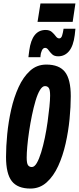

<svg xmlns="http://www.w3.org/2000/svg" viewBox="-20 -1085 458 1115"><path d="M157 10Q82 10 48.5 -33Q15 -76 15 -174Q15 -234 22 -306Q29 -378 45 -449Q61 -520 88 -579Q115 -638 154.5 -674Q194 -710 249 -710Q324 -710 357.5 -667Q391 -624 391 -526Q391 -466 384 -394Q377 -322 361 -251Q345 -180 318 -121Q291 -62 251 -26Q211 10 157 10ZM165 -115Q180 -115 193.5 -138Q207 -161 219 -200Q231 -239 240.5 -285Q250 -331 256.5 -378Q263 -425 267 -465Q271 -505 271 -530Q271 -563 263.5 -574Q256 -585 241 -585Q226 -585 212 -562Q198 -539 186.5 -500Q175 -461 165.5 -415Q156 -369 149 -322Q142 -275 138.5 -235Q135 -195 135 -170Q135 -137 142.5 -126Q150 -115 165 -115ZM145 -753Q146 -763 147.5 -773Q149 -783 150 -792Q166 -911 245 -911Q268 -911 281.5 -899Q295 -887 304 -874.5Q313 -862 324 -862Q336 -862 341 -879.5Q346 -897 348 -911Q348 -911 348.5 -914Q349 -917 349 -918H418Q416 -899 414 -881Q406 -818 381 -788Q356 -758 318 -758Q295 -758 282.5 -770Q270 -782 261.5 -794.5Q253 -807 242 -807Q230 -807 223 -791.5Q216 -776 215 -759Q215 -759 215 -756Q215 -753 215 -753ZM198 -958 215 -1065H418L402 -958Z"/></svg>

Font: Georama ExtraCondensed
Style: Bold Italic
Weight: 700
Width: 2
Italic angle: -9°
Designer: Jean-Baptiste Levee
Foundry: Production Type
Version: Version 1.000